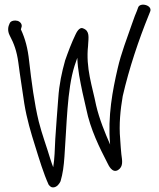

<svg xmlns="http://www.w3.org/2000/svg" viewBox="-20 -721 695 837"><path d="M364 -524C366 -558 372 -586 343 -597C325 -606 312 -576 309 -570C292 -535 277 -495 263 -455V-454C250 -408 238 -354 234 -293L227 -201C225 -171 223 -142 221 -115C219 -70 218 -29 212 8C208 -3 203 -15 199 -29C184 -80 163 -135 149 -191C130 -268 117 -367 107 -455C101 -511 90 -552 71 -593L73 -600C79 -614 69 -626 57 -630C46 -633 27 -632 22 -619C15 -605 12 -587 22 -567C41 -531 53 -499 60 -448C67 -392 78 -326 86 -269C97 -202 115 -142 133 -85C151 -27 170 36 192 84C197 90 202 96 211 96C229 96 240 78 244 69C254 35 258 4 261 -39C271 -172 272 -330 305 -434C309 -446 313 -458 317 -469C318 -443 321 -416 325 -393C334 -342 344 -296 356 -246C374 -157 414 -77 448 -11C453 -1 469 36 495 20C518 5 513 -20 509 -49C507 -65 506 -86 504 -113V-114C498 -178 505 -244 515 -302C543 -424 585 -548 628 -654L634 -669C648 -698 590 -713 582 -688L577 -674C572 -664 565 -644 555 -616C534 -555 508 -489 493 -423C471 -328 449 -215 460 -91C438 -141 413 -202 399 -262C383 -343 353 -424 364 -522Z"/></svg>

Font: Stray Cat
Style: BdCn
Weight: 700
Version: Version 1.0